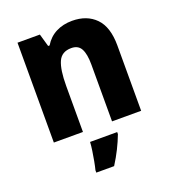

<svg xmlns="http://www.w3.org/2000/svg" viewBox="-141 -665 889 992"><g transform="rotate(-20 304.0 -169.0)"><path d="M368 -559Q449 -559 497 -510Q545 -461 545 -359V0H385V-313Q385 -370 369.5 -399Q354 -428 316 -428Q263 -428 244 -385Q225 -342 225 -253V0H65V-549H188L208 -479H216Q240 -519 279 -539Q318 -559 368 -559ZM391 72Q377 109 358.5 146Q340 183 316 221H218V208Q223 189 228 162Q233 135 237 108Q241 81 242 61H391Z"/></g></svg>

Font: Noto Sans Ethiopic SemiCondensed ExtraBold
Style: Regular
Weight: 800
Width: 4
Designer: Monotype Design Team
Foundry: Monotype Imaging Inc.
Version: Version 2.102; ttfautohint (v1.8.4.7-5d5b)